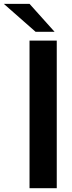

<svg xmlns="http://www.w3.org/2000/svg" viewBox="-97 -982 378 1002"><path d="M199.2 0H57.1V-770H199.2ZM-77.1 -961.9H57.1L188 -815.9H88.9Z"/></svg>

Font: Junction Bold
Style: Bold
Weight: 700
Designer: Caroline Hadilaksono
Foundry: Caroline Hadilaksono
Version: Version 001.001